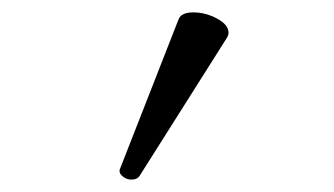

<svg xmlns="http://www.w3.org/2000/svg" viewBox="-20 -817 540 310"><path d="M192 -527Q185 -527 179 -531.5Q173 -536 173 -541Q173 -544 174 -545L268 -785Q272 -797 292 -797Q312 -797 330.5 -787Q349 -777 349 -764Q349 -761 347 -757L206 -534Q202 -527 192 -527Z"/></svg>

Font: LXGW WenKai Mono TC
Style: Regular
Weight: 400
Designer: LXGW / Fontworks Inc.
Foundry: LXGW / Fontworks Inc.
Version: Version 1.330